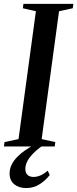

<svg xmlns="http://www.w3.org/2000/svg" viewBox="-34 -763 402 1000"><path d="M-13.5 0 -10.5 -23 62.5 -38.5 153 -704.5 85 -720 88 -743H348L345 -720L273.5 -704.5L183 -38.5L254 -23L251 0ZM102.5 216.5Q64.5 216.5 40.2 196.8Q16 177 16 140.5Q16 116 26.8 94.5Q37.5 73 55.8 54.2Q74 35.5 97.8 19.2Q121.5 3 148 -10.5L176 -23.5L202 -14.5Q169 7.5 145.8 29.5Q122.5 51.5 110.2 73.2Q98 95 98 117Q98 137 109.2 147.8Q120.5 158.5 140.5 158.5Q159 158.5 177.2 150.5Q195.5 142.5 214.5 126L225 148.5Q206.5 173.5 174.8 195Q143 216.5 102.5 216.5Z"/></svg>

Font: Merriweather 120pt Medium
Style: Italic
Weight: 500
Italic angle: -7.8°
Version: Version 2.101